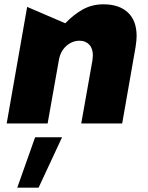

<svg xmlns="http://www.w3.org/2000/svg" viewBox="-20 -573 686 891"><path d="M614 -406Q614 -477 573.5 -515Q533 -553 460 -553Q407 -553 364 -529Q321 -505 283 -465L106 -541L11 0H201L253 -293Q260 -335 287.5 -359.5Q315 -384 349 -384Q377 -384 394 -366Q411 -348 411 -316Q411 -309 409 -293L357 0H547L609 -354Q614 -386 614 -406ZM268 64H143L60 298H159Z"/></svg>

Font: Geom Black
Style: Bold Italic
Weight: 900
Italic angle: -10°
Version: Version 1.102